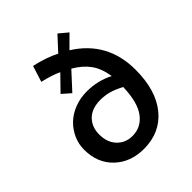

<svg xmlns="http://www.w3.org/2000/svg" viewBox="-211 -888 1036 1036"><g transform="rotate(-45 307.0 -370.5)"><path d="M397.9 -755.9 448.2 -713.9 379.9 -646Q558.1 -533.7 558.1 -319.8Q558.1 -162.1 485.1 -73.5Q412.1 15.1 288.1 15.1Q186.5 15.1 121.3 -46.9Q56.2 -108.9 56.2 -210.9Q56.2 -253.4 73.5 -292Q90.8 -330.6 120.8 -359.6Q150.9 -388.7 194.6 -405.8Q238.3 -422.9 288.1 -422.9Q372.6 -422.9 442.9 -386.2Q432.6 -452.6 402.3 -494.6Q372.1 -536.6 316.9 -568.8L227.1 -471.2L179.2 -513.2L261.2 -597.2Q219.2 -617.7 151.9 -632.8L181.2 -725.1Q263.2 -707 324.2 -675.8ZM171.9 -210.9Q171.9 -150.4 206.3 -114.3Q240.7 -78.1 293.9 -78.1Q359.9 -78.1 400.6 -132.3Q441.4 -186.5 444.8 -300.8Q401.4 -323.2 371.1 -331.1Q340.8 -338.9 309.1 -338.9Q243.2 -338.9 207.5 -303.5Q171.9 -268.1 171.9 -210.9Z"/></g></svg>

Font: IntelOne Mono Medium
Style: Regular
Weight: 500
Designer: Fred Shallcrass
Foundry: Frere-Jones Type LLC
Version: Version 1.200;hotconv 1.1.0;makeotfexe 2.6.0;FJTRelease1.2